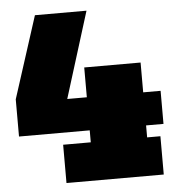

<svg xmlns="http://www.w3.org/2000/svg" viewBox="-54 -828 803 879"><g transform="rotate(-5 347.0 -389.0)"><path d="M139 -778H376L253 -383H343V-520H602V-383H682V-231H602V-176H663V0H216V-176H343V-231H18V-402Z"/></g></svg>

Font: Alfa Slab One
Style: Regular
Weight: 400
Designer: JM Sole
Foundry: JM Sole
Version: Version 1.001